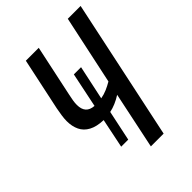

<svg xmlns="http://www.w3.org/2000/svg" viewBox="-206 -817 920 920"><g transform="rotate(-45 253.5 -357.0)"><path d="M269 0 329.6 -289.1Q310.1 -276.4 288.8 -267.3Q267.6 -258.3 248 -254.4L215.3 -99.6H167.5L198.2 -249Q152.3 -250.5 123.8 -265.9Q95.2 -281.2 82.3 -308.1Q69.3 -335 69.3 -370.6Q69.3 -387.7 72.3 -407.7Q75.2 -427.7 79.1 -447.8L135.7 -713.9H223.1L167 -450.2Q163.1 -432.1 160.9 -418.5Q158.7 -404.8 158.7 -391.1Q158.7 -361.8 172.6 -345.9Q186.5 -330.1 215.3 -328.1L252 -504.9H300.8L263.7 -331.1Q286.1 -335 306.2 -343.8Q326.2 -352.5 345.2 -363.8L419.9 -713.9H506.8L355.5 0Z"/></g></svg>

Font: Open Sans Condensed Medium
Style: Italic
Weight: 500
Width: 3
Italic angle: -12°
Designer: Monotype Design Team
Foundry: Monotype Imaging Inc.
Version: Version 3.000